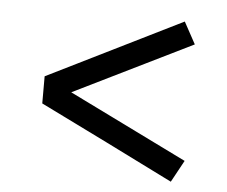

<svg xmlns="http://www.w3.org/2000/svg" viewBox="-42 -629 683 578"><g transform="rotate(5 300.0 -340.0)"><path d="M494 -98 291 -199 88 -299V-381L494 -582L530 -516L172 -340L530 -164Z"/></g></svg>

Font: Zed Mono Extended
Style: Regular
Weight: 400
Width: 7
Monospace: yes
Designer: Belleve Invis
Foundry: Belleve Invis
Version: Version 1.0.0; ttfautohint (v1.8.4)